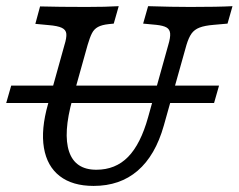

<svg xmlns="http://www.w3.org/2000/svg" viewBox="-29 -591 773 622"><path d="M126.6 -254 179.8 -445.2Q187.1 -468.5 185.9 -481.5Q184.7 -494.4 171.4 -500.8Q158.1 -507.3 128.2 -509.7L85.5 -513.7L100.8 -570.2Q162.1 -568.5 248.4 -568.5H252.4H251.6Q313.7 -568.5 355.6 -571L339.5 -514.5L323.4 -512.9Q300.8 -510.5 288.3 -503.6Q275.8 -496.8 269 -483.5Q262.1 -470.2 254.8 -445.2L205.6 -269.4Q175 -158.9 194.8 -100Q214.5 -41.1 283.1 -41.1Q345.2 -41.1 385.9 -82.7Q426.6 -124.2 450.8 -211.3L516.1 -445.2Q523.4 -469.4 522.2 -482.7Q521 -496 510.5 -502Q500 -508.1 477.4 -510.5L434.7 -514.5L450.8 -571Q528.2 -568.5 587.1 -568.5Q678.2 -568.5 724.2 -571L708.1 -514.5L662.9 -510.5Q633.9 -508.1 617.3 -501.6Q600.8 -495.2 591.5 -482.3Q582.3 -469.4 575 -445.2L501.6 -183.9Q474.2 -87.1 416.9 -37.9Q359.7 11.3 274.2 11.3Q205.6 11.3 164.5 -20.6Q123.4 -52.4 113.3 -112.1Q103.2 -171.8 126.6 -254ZM7.3 -313.7H680.6L664.5 -257.3H-8.9Z"/></svg>

Font: Playfair Micro SmCond SmLight
Style: Italic
Weight: 360
Width: 4
Italic angle: -15.6°
Designer: Claus Eggers Sørensen
Foundry: Claus Eggers Sørensen
Version: Version 2.203;Glyphs 3.3 (3326)